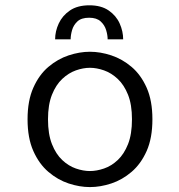

<svg xmlns="http://www.w3.org/2000/svg" viewBox="-20 -712 690 742"><path d="M327.5 11Q287.5 11 245.2 -3Q203 -17 167 -47.8Q131 -78.5 108.8 -128.5Q86.5 -178.5 86.5 -251Q86.5 -323 108.8 -373Q131 -423 167 -453.5Q203 -484 245.2 -498Q287.5 -512 327.5 -512Q368 -512 410.2 -498Q452.5 -484 488.5 -453.5Q524.5 -423 546.8 -373Q569 -323 569 -251Q569 -178.5 546.8 -128.5Q524.5 -78.5 488.5 -47.8Q452.5 -17 410.2 -3Q368 11 327.5 11ZM327.5 -51Q353.5 -51 382 -60.8Q410.5 -70.5 435 -93.5Q459.5 -116.5 474.8 -155Q490 -193.5 490 -251Q490 -307.5 474.8 -345.8Q459.5 -384 435 -407Q410.5 -430 382 -440Q353.5 -450 327.5 -450Q301.5 -450 273.2 -440Q245 -430 220.5 -407Q196 -384 180.8 -345.8Q165.5 -307.5 165.5 -251Q165.5 -193.5 180.8 -155Q196 -116.5 220.5 -93.5Q245 -70.5 273.2 -60.8Q301.5 -51 327.5 -51ZM325.5 -691.5Q371 -691.5 400 -671.5Q429 -651.5 442.5 -621.2Q456 -591 456 -560H396Q396 -576 390.2 -595.5Q384.5 -615 369 -629.2Q353.5 -643.5 324.5 -643.5Q294.5 -643.5 279.2 -629.2Q264 -615 258.5 -595.5Q253 -576 253 -560H193Q193 -591 207 -621.2Q221 -651.5 250.2 -671.5Q279.5 -691.5 325.5 -691.5Z"/></svg>

Font: Trispace Light
Style: Regular
Weight: 300
Designer: Tyler Finck
Foundry: Etcetera Type Company
Version: Version 1.210; ttfautohint (v1.8.3)